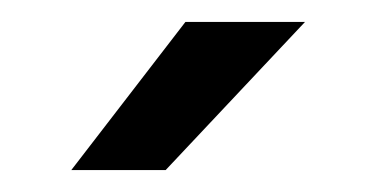

<svg xmlns="http://www.w3.org/2000/svg" viewBox="-20 -735 343 175"><path d="M45 -580 149 -715H258L131 -580Z"/></svg>

Font: Share Tech
Style: Regular
Weight: 400
Designer: Ralph du Carrois
Foundry: Carrois Type Design
Version: Version 1.100